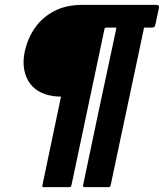

<svg xmlns="http://www.w3.org/2000/svg" viewBox="-20 -693 677 793"><path d="M232 -294Q224 -294 217 -294.5Q210 -295 202 -296Q164 -301 137.5 -317.5Q111 -334 96.5 -359.5Q82 -385 78.5 -415.5Q75 -446 82 -479Q94 -534 124 -577.5Q154 -621 203.5 -647Q253 -673 322 -673Q397 -673 471.5 -673Q546 -673 619 -673Q630 -673 634 -671Q638 -669 636 -658L624 -602Q621 -586 618 -582.5Q615 -579 607 -579Q599 -579 591 -579Q583 -579 575 -579Q560 -508 542.5 -425Q525 -342 506.5 -255.5Q488 -169 470.5 -86Q453 -3 438 68Q436 77 434 78.5Q432 80 424 80H337Q326 80 324 78.5Q322 77 324 68Q339 -2 356 -84.5Q373 -167 391.5 -253Q410 -339 427.5 -421.5Q445 -504 460 -574Q460 -576 460 -577Q460 -578 457 -579Q448 -579 437 -579Q426 -579 418 -579Q412 -578 412 -575L276 68Q274 77 272 78.5Q270 80 262 80H162Q157 80 155.5 79Q154 78 156 68Z"/></svg>

Font: Glory ExtraBold
Style: Italic
Weight: 800
Italic angle: -12°
Version: Version 1.011